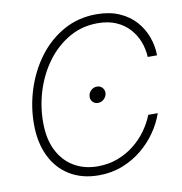

<svg xmlns="http://www.w3.org/2000/svg" viewBox="-83 -815 856 903"><g transform="rotate(-10 345.0 -364.0)"><path d="M317.9 10.3Q237.3 10.3 178.7 -25.6Q120.1 -61.5 88.9 -126.5Q57.6 -191.4 57.6 -279.3Q57.6 -364.3 84 -446Q110.4 -527.8 159.9 -593.8Q209.5 -659.7 279.5 -698.7Q349.6 -737.8 436 -737.8Q498.5 -737.8 544.9 -717.5Q591.3 -697.3 622.1 -662.8Q652.8 -628.4 668.2 -585.7Q683.6 -543 684.1 -498H639.6Q637.7 -536.1 624.3 -571.3Q610.8 -606.4 585.4 -634.5Q560.1 -662.6 522.5 -679Q484.9 -695.3 434.6 -695.3Q360.4 -695.3 299.1 -660.4Q237.8 -625.5 193.6 -566.4Q149.4 -507.3 125.5 -433.1Q101.6 -358.9 101.6 -279.8Q101.6 -200.2 129.6 -145Q157.7 -89.8 206.8 -61Q255.9 -32.2 319.3 -32.2Q370.6 -32.2 414.6 -48.6Q458.5 -64.9 493.9 -93Q529.3 -121.1 554.7 -156.5Q580.1 -191.9 594.7 -229.5H640.1Q625 -185.1 595.7 -142.3Q566.4 -99.6 524.9 -65.2Q483.4 -30.8 431.2 -10.3Q378.9 10.3 317.9 10.3ZM372.6 -325.7Q355.5 -325.7 345.5 -337.9Q335.4 -350.1 338.4 -366.7Q340.8 -381.8 352.8 -392.1Q364.7 -402.3 379.4 -402.3Q396.5 -402.3 406.5 -390.1Q416.5 -377.9 414.1 -361.3Q411.1 -346.2 399.2 -335.9Q387.2 -325.7 372.6 -325.7Z"/></g></svg>

Font: Inter 28pt ExtraLight
Style: Italic
Weight: 250
Italic angle: -9.3988°
Designer: Rasmus Andersson
Foundry: rsms
Version: Version 4.001;git-66647c0bb